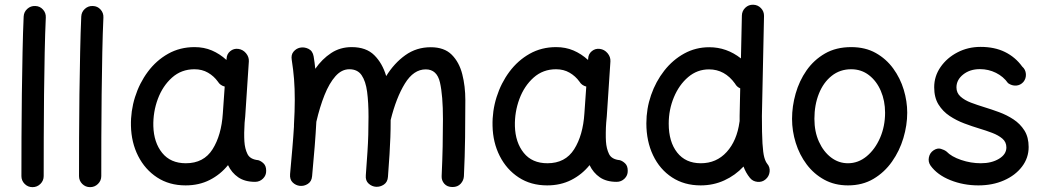

<svg xmlns="http://www.w3.org/2000/svg" viewBox="-20 -730 4324 796"><path d="M126.5 -705.1Q145.5 -704.6 158.2 -690.4Q170.9 -676.3 169.9 -657.2Q167 -595.2 165.3 -512.5Q163.6 -429.7 162.6 -338.6Q161.6 -247.6 161.4 -159.9Q161.1 -72.3 161.1 0Q161.1 19 147.5 32.5Q133.8 45.9 114.7 45.9Q95.7 45.9 82.3 32.5Q68.8 19 68.8 0Q68.8 -72.3 69.1 -160.2Q69.3 -248 70.6 -339.4Q71.8 -430.7 73.5 -514.4Q75.2 -598.1 78.1 -661.6Q79.1 -680.7 93.3 -693.4Q107.4 -706.1 126.5 -705.1Z M365.2 -705.1Q384.3 -704.6 397 -690.4Q409.7 -676.3 408.7 -657.2Q405.8 -595.2 404.1 -512.5Q402.3 -429.7 401.4 -338.6Q400.4 -247.6 400.1 -159.9Q399.9 -72.3 399.9 0Q399.9 19 386.2 32.5Q372.6 45.9 353.5 45.9Q334.5 45.9 321 32.5Q307.6 19 307.6 0Q307.6 -72.3 307.9 -160.2Q308.1 -248 309.3 -339.4Q310.5 -430.7 312.3 -514.4Q314 -598.1 316.9 -661.6Q317.9 -680.7 332 -693.4Q346.2 -706.1 365.2 -705.1Z M1037.6 23.9Q995.1 23.9 967.8 5.1Q940.4 -13.7 925.3 -45.4Q893.6 -6.3 849.4 16.1Q805.2 38.6 749.5 38.6Q681.6 38.6 631.3 5.6Q581.1 -27.3 552.7 -83.3Q524.4 -139.2 522.9 -208.5Q521.5 -269.5 539.8 -327.6Q558.1 -385.7 593 -432.6Q627.9 -479.5 677 -507.1Q726.1 -534.7 786.6 -534.7Q825.7 -534.7 858.4 -520.8Q891.1 -506.8 918.9 -481.4L919.4 -487.8Q920.4 -506.3 934.8 -518.1Q949.2 -529.8 967.8 -527.3Q986.8 -524.9 999.8 -509.5Q1012.7 -494.1 1011.7 -475.6L996.6 -247.1Q995.6 -233.9 994.1 -221.2Q992.7 -201.7 992.4 -180.2Q992.2 -158.7 993.2 -143.6Q995.1 -113.8 1005.9 -91.6Q1016.6 -69.3 1050.8 -65.9Q1062.5 -62.5 1073 -52.2Q1083.5 -42 1083.5 -22Q1084 -2.9 1070.3 10.5Q1056.6 23.9 1037.6 23.9ZM750.5 -53.2Q824.7 -53.2 861.3 -111.3Q897.9 -169.4 903.8 -259.8L911.6 -371.1Q892.6 -376 883.3 -391.6Q866.7 -414.6 842.3 -428.7Q817.9 -442.9 786.1 -442.9Q731.9 -442.9 693.1 -408.2Q654.3 -373.5 634.3 -319.6Q614.3 -265.6 615.7 -207Q617.7 -139.2 652.3 -96.2Q687 -53.2 750.5 -53.2Z M1182.6 -8.3Q1188 -67.4 1192.1 -116Q1196.3 -164.6 1198.7 -205.6Q1198.2 -208.5 1198.7 -211.9Q1202.1 -270.5 1202.1 -315.9Q1202.1 -363.3 1199 -402.6Q1195.8 -441.9 1189.5 -481.9Q1186 -502.9 1197 -515.9Q1208 -528.8 1223.1 -532.2Q1241.2 -536.1 1258.8 -527.6Q1276.4 -519 1280.3 -496.1Q1284.7 -469.7 1287.1 -444.8Q1315.4 -485.4 1352.8 -510Q1390.1 -534.7 1438 -534.7Q1498 -534.7 1531.7 -501.2Q1565.4 -467.8 1581.1 -414.6Q1614.3 -468.3 1660.4 -501.2Q1706.5 -534.2 1765.6 -534.2Q1821.8 -534.2 1852.8 -503.2Q1883.8 -472.2 1896.5 -422.4Q1909.2 -372.6 1909.2 -314.9Q1909.2 -238.3 1908.2 -159.9Q1907.2 -81.5 1903.3 0.5Q1902.3 18.1 1889.9 31.7Q1877.4 45.4 1856 45.4Q1834 45.4 1822 31.7Q1810.1 18.1 1811 0Q1814 -65.4 1815.2 -122.8Q1816.4 -180.2 1816.4 -236.3Q1816.4 -334 1804 -388.2Q1791.5 -442.4 1745.1 -442.4Q1694.8 -442.4 1658.7 -383.8Q1622.6 -325.2 1599.6 -232.4Q1599.6 -192.9 1598.4 -161.1Q1597.2 -129.4 1595 -91.6Q1592.8 -53.7 1588.4 2.9Q1586.9 24.9 1571.5 35.2Q1556.2 45.4 1539.1 44.4Q1522 43.5 1508.3 31.2Q1494.6 19 1496.6 -3.4Q1501 -62 1503.4 -100.1Q1505.9 -138.2 1506.8 -171.1Q1507.8 -204.1 1507.8 -246.1Q1507.8 -305.2 1502 -349.4Q1496.1 -393.6 1479.2 -418.2Q1462.4 -442.9 1428.2 -442.9Q1396.5 -442.9 1370.8 -414.1Q1345.2 -385.3 1325.4 -335.9Q1305.7 -286.6 1291.5 -225.1Q1289.1 -178.7 1284.7 -123.3Q1280.3 -67.9 1273.9 0.5Q1272 22.5 1256.1 32.5Q1240.2 42.5 1222.7 40.5Q1206.1 38.6 1193.4 26.4Q1180.7 14.2 1182.6 -8.3Z M2536.6 23.9Q2494.1 23.9 2466.8 5.1Q2439.5 -13.7 2424.3 -45.4Q2392.6 -6.3 2348.4 16.1Q2304.2 38.6 2248.5 38.6Q2180.7 38.6 2130.4 5.6Q2080.1 -27.3 2051.8 -83.3Q2023.4 -139.2 2022 -208.5Q2020.5 -269.5 2038.8 -327.6Q2057.1 -385.7 2092 -432.6Q2127 -479.5 2176 -507.1Q2225.1 -534.7 2285.6 -534.7Q2324.7 -534.7 2357.4 -520.8Q2390.1 -506.8 2418 -481.4L2418.5 -487.8Q2419.4 -506.3 2433.8 -518.1Q2448.2 -529.8 2466.8 -527.3Q2485.8 -524.9 2498.8 -509.5Q2511.7 -494.1 2510.7 -475.6L2495.6 -247.1Q2494.6 -233.9 2493.2 -221.2Q2491.7 -201.7 2491.5 -180.2Q2491.2 -158.7 2492.2 -143.6Q2494.1 -113.8 2504.9 -91.6Q2515.6 -69.3 2549.8 -65.9Q2561.5 -62.5 2572 -52.2Q2582.5 -42 2582.5 -22Q2583 -2.9 2569.3 10.5Q2555.7 23.9 2536.6 23.9ZM2249.5 -53.2Q2323.7 -53.2 2360.4 -111.3Q2397 -169.4 2402.8 -259.8L2410.6 -371.1Q2391.6 -376 2382.3 -391.6Q2365.7 -414.6 2341.3 -428.7Q2316.9 -442.9 2285.2 -442.9Q2231 -442.9 2192.1 -408.2Q2153.3 -373.5 2133.3 -319.6Q2113.3 -265.6 2114.7 -207Q2116.7 -139.2 2151.4 -96.2Q2186 -53.2 2249.5 -53.2Z M2920.4 -534.2Q2992.7 -534.2 3051.8 -487.8L3055.7 -665.5Q3056.2 -684.6 3069.8 -697.8Q3083.5 -710.9 3102.5 -710.4Q3121.6 -710 3134.8 -696.3Q3147.9 -682.6 3147.5 -663.6L3138.7 -249Q3138.7 -174.8 3141.1 -135.5Q3143.6 -96.2 3148.4 -78.4Q3153.3 -60.5 3160.6 -51.3Q3172.9 -37.1 3170.7 -17.8Q3168.5 1.5 3153.8 13.7Q3139.6 25.9 3120.1 23.9Q3100.6 22 3088.9 7.3Q3071.8 -13.7 3062.5 -39.6Q3028.3 -2.9 2982.9 17.8Q2937.5 38.6 2884.8 38.6Q2816.9 38.6 2766.1 5.4Q2715.3 -27.8 2687.5 -86.2Q2659.7 -144.5 2659.7 -218.8Q2659.7 -279.3 2679.2 -335.7Q2698.7 -392.1 2733.9 -437Q2769 -481.9 2816.7 -508.1Q2864.3 -534.2 2920.4 -534.2ZM2752.4 -217.3Q2752.4 -142.1 2787.4 -97.7Q2822.3 -53.2 2885.7 -53.2Q2950.2 -53.2 2992.7 -99.9Q3035.2 -146.5 3045.9 -225.1Q3045.9 -226.6 3046.4 -228Q3046.4 -237.8 3046.4 -250L3048.8 -363.8Q3034.7 -369.6 3027.3 -383.3Q2984.9 -442.4 2919.4 -442.4Q2870.6 -442.4 2833 -410.4Q2795.4 -378.4 2773.9 -326.9Q2752.4 -275.4 2752.4 -217.3Z M3508.8 -534.7Q3567.4 -534.7 3610.8 -510.3Q3654.3 -485.8 3683.3 -445.8Q3712.4 -405.8 3726.8 -357.9Q3741.2 -310.1 3741.2 -262.7Q3741.2 -210.9 3725.3 -157.7Q3709.5 -104.5 3678.2 -60.1Q3647 -15.6 3601.3 11.5Q3555.7 38.6 3495.6 38.6Q3440.4 38.6 3397.2 14.9Q3354 -8.8 3324.2 -48.6Q3294.4 -88.4 3279.1 -137.5Q3263.7 -186.5 3263.7 -237.3Q3263.7 -289.6 3278.6 -342Q3293.5 -394.5 3323.7 -438Q3354 -481.4 3400.1 -508.1Q3446.3 -534.7 3508.8 -534.7ZM3508.8 -442.9Q3462.4 -442.9 3428 -415.5Q3393.6 -388.2 3375 -341.6Q3356.4 -294.9 3356.4 -237.3Q3356.4 -184.1 3375.2 -142.6Q3394 -101.1 3425.5 -77.1Q3457 -53.2 3495.6 -53.2Q3538.1 -53.2 3573 -82Q3607.9 -110.8 3628.7 -158.7Q3649.4 -206.5 3649.4 -262.7Q3649.4 -312 3631.8 -353Q3614.3 -394 3582.5 -418.5Q3550.8 -442.9 3508.8 -442.9Z M4222.7 -390.1Q4210.4 -376.5 4192.9 -375.2Q4175.3 -374 4159.2 -385.3Q4140.1 -412.6 4109.1 -428Q4078.1 -443.4 4042.5 -443.4Q4001 -443.4 3973.1 -421.1Q3945.3 -398.9 3945.3 -367.7Q3945.3 -344.7 3962.2 -329.6Q3979 -314.5 4005.6 -304.4Q4032.2 -294.4 4061 -285.6Q4089.8 -276.9 4121.8 -265.1Q4153.8 -253.4 4181.6 -235.1Q4209.5 -216.8 4227.1 -189Q4244.6 -161.1 4244.6 -120.6Q4244.6 -75.2 4217 -39.1Q4189.5 -2.9 4142.3 17.8Q4095.2 38.6 4036.1 38.6Q3974.1 38.6 3919.9 16.8Q3865.7 -4.9 3837.9 -43.5Q3827.1 -59.1 3831.1 -77.9Q3835 -96.7 3850.6 -106.9Q3866.2 -117.2 3880.6 -113Q3895 -108.9 3904.3 -101.6Q3924.3 -80.6 3964.6 -66.9Q4004.9 -53.2 4046.4 -53.2Q4091.3 -53.2 4121.8 -71.8Q4152.3 -90.3 4152.3 -118.7Q4152.3 -141.1 4135.7 -155.3Q4119.1 -169.4 4093.3 -179.2Q4067.4 -189 4039.6 -197.3Q4010.3 -206.1 3977.8 -218.3Q3945.3 -230.5 3917 -249.3Q3888.7 -268.1 3870.8 -296.9Q3853 -325.7 3853 -368.2Q3853 -414.1 3879.4 -452.1Q3905.8 -490.2 3949.5 -512.9Q3993.2 -535.6 4045.4 -535.6Q4103.5 -535.6 4146.5 -514.4Q4189.5 -493.2 4217.8 -454.1Q4231.9 -441.9 4233.2 -423.1Q4234.4 -404.3 4222.7 -390.1Z"/></svg>

Font: Mikhak-DS1-FD Medium
Style: Regular
Weight: 500
Designer: Amin Abedi
Version: Version 3.2